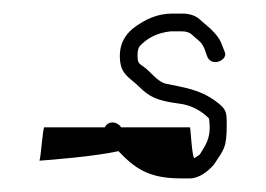

<svg xmlns="http://www.w3.org/2000/svg" viewBox="-20 -254 390 282"><path d="M38 -18C52 -19 118 -24 154 -32C177 -8 197 8 245 8H259C273 8 286 -3 294 -12C309 -35 313 -36 313 -72C313 -91 312 -94 296 -106C272 -123 252 -125 224 -131C212 -133 200 -150 191 -156C184 -161 182 -161 182 -173C182 -179 183 -183 185 -186C196 -198 211 -206 231 -208H246C260 -208 261 -203 270 -196C279 -189 280 -183 284 -172C290 -154 316 -166 310 -178L304 -193C300 -201 292 -210 282 -218C273 -225 270 -232 252 -234H232C212 -234 193 -226 175 -212C163 -202 156 -189 156 -172C156 -144 170 -141 185 -126C199 -112 211 -106 242 -102C260 -100 275 -92 287 -80C287 -78 288 -73 288 -67C288 -51 283 -42 274 -28C273 -26 270 -25 266 -22C262 -19 260 -67 259 -67H158C151 -77 138 -76 134 -67H45C43 -67 40 -23 38 -18ZM38 -18C35 -18 35 -18 38 -18Z"/></svg>

Font: FailCity
Style: Regular
Weight: 400
Version: Version 1